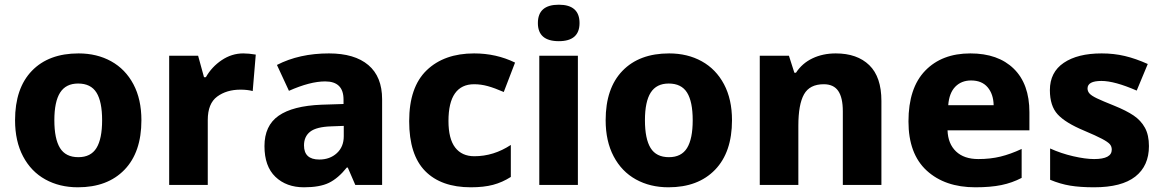

<svg xmlns="http://www.w3.org/2000/svg" viewBox="-20 -786 4942 816"><path d="M311 10Q233 10 172.5 -23.5Q112 -57 78 -121.5Q44 -186 44 -275Q44 -411 115.5 -485Q187 -559 314 -559Q392 -559 452.5 -525.5Q513 -492 547 -428Q581 -364 581 -275Q581 -139 509 -64.5Q437 10 311 10ZM313 -118Q366 -118 390 -157Q414 -196 414 -275Q414 -354 390 -392.5Q366 -431 312 -431Q260 -431 235.5 -392.5Q211 -354 211 -275Q211 -196 235 -157Q259 -118 313 -118Z M1067 -554 1054 -399Q1032 -405 1002 -405Q943 -405 903 -375.5Q863 -346 863 -276V0H699V-549H822L847 -458H855Q880 -502 922.5 -530.5Q965 -559 1014 -559Q1037 -559 1067 -554Z M1604 -364V0H1490L1458 -74H1454Q1417 -28 1378 -9Q1339 10 1272 10Q1197 10 1150.5 -34.5Q1104 -79 1104 -165Q1104 -252 1164 -294Q1224 -336 1346 -341L1440 -344V-363Q1440 -440 1362 -440Q1298 -440 1208 -400L1157 -510Q1252 -559 1378 -559Q1487 -559 1545.5 -509.5Q1604 -460 1604 -364ZM1388 -249Q1325 -247 1298.5 -226.5Q1272 -206 1272 -168Q1272 -108 1337 -108Q1382 -108 1411.5 -135Q1441 -162 1441 -207V-251Z M1719 -271Q1719 -416 1793.5 -487.5Q1868 -559 1995 -559Q2089 -559 2169 -520L2121 -395Q2082 -412 2053 -420Q2024 -428 1995 -428Q1941 -428 1913.5 -389Q1886 -350 1886 -272Q1886 -196 1914.5 -159Q1943 -122 1996 -122Q2078 -122 2151 -170V-34Q2115 -11 2075.5 -0.5Q2036 10 1981 10Q1855 10 1787 -59Q1719 -128 1719 -271Z M2443 -688Q2443 -611 2355 -611Q2266 -611 2266 -688Q2266 -766 2355 -766Q2443 -766 2443 -688ZM2436 0H2272V-549H2436Z M2821 10Q2743 10 2682.5 -23.5Q2622 -57 2588 -121.5Q2554 -186 2554 -275Q2554 -411 2625.5 -485Q2697 -559 2824 -559Q2902 -559 2962.5 -525.5Q3023 -492 3057 -428Q3091 -364 3091 -275Q3091 -139 3019 -64.5Q2947 10 2821 10ZM2823 -118Q2876 -118 2900 -157Q2924 -196 2924 -275Q2924 -354 2900 -392.5Q2876 -431 2822 -431Q2770 -431 2745.5 -392.5Q2721 -354 2721 -275Q2721 -196 2745 -157Q2769 -118 2823 -118Z M3726 -357V0H3562V-313Q3562 -371 3542.5 -399.5Q3523 -428 3481 -428Q3421 -428 3397 -385Q3373 -342 3373 -252V0H3209V-549H3333L3356 -477H3363Q3389 -517 3433 -538Q3477 -559 3532 -559Q3623 -559 3674.5 -509Q3726 -459 3726 -357Z M4355 -309V-232H4007Q4009 -175 4043 -142.5Q4077 -110 4138 -110Q4189 -110 4232 -120.5Q4275 -131 4322 -153V-30Q4282 -9 4236 0.5Q4190 10 4125 10Q3996 10 3918.5 -61Q3841 -132 3841 -270Q3841 -412 3912 -485.5Q3983 -559 4104 -559Q4222 -559 4288.5 -494Q4355 -429 4355 -309ZM4010 -339H4203Q4202 -386 4177.5 -415Q4153 -444 4107 -444Q4066 -444 4040 -417.5Q4014 -391 4010 -339Z M4630 10Q4571 10 4528.5 3Q4486 -4 4443 -22V-155Q4489 -134 4541 -122Q4593 -110 4630 -110Q4705 -110 4705 -150Q4705 -164 4696.5 -173.5Q4688 -183 4663.5 -196Q4639 -209 4587 -231Q4508 -264 4475 -300Q4442 -336 4442 -403Q4442 -479 4501 -519Q4560 -559 4662 -559Q4714 -559 4760.5 -548Q4807 -537 4858 -514L4811 -401Q4717 -442 4661 -442Q4602 -442 4602 -410Q4602 -398 4610.5 -388.5Q4619 -379 4642 -368Q4665 -357 4715 -337Q4767 -316 4798 -295Q4829 -274 4846 -243Q4863 -212 4863 -165Q4863 -81 4805 -35.5Q4747 10 4630 10Z"/></svg>

Font: Noto Sans UI ExtraBold
Style: Regular
Weight: 800
Designer: Monotype Design Team
Foundry: Monotype Imaging Inc.
Version: Version 1.001